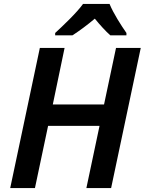

<svg xmlns="http://www.w3.org/2000/svg" viewBox="-20 -958 737 978"><path d="M261 -790V-778H349C386 -802 424 -830 463 -863C488 -832 519 -798 542 -778H624V-790C597 -829 558 -889 538 -938H403C371 -893 299 -825 261 -790ZM32 0H158L225 -317H487L420 0H546L697 -714H571L510 -426H249L309 -714H183Z"/></svg>

Font: Noto Sans SemiBold
Style: Italic
Weight: 600
Italic angle: -12°
Designer: Monotype Design Team
Foundry: Monotype Imaging Inc.
Version: Version 2.013